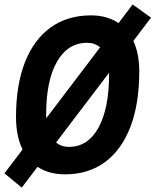

<svg xmlns="http://www.w3.org/2000/svg" viewBox="-41 -772 697 861"><path d="M56.6 69.3 -21 5.4 60.1 -101.6Q30.8 -161.6 30.8 -247.1Q30.8 -390.6 70.8 -492.7Q110.8 -594.7 186.3 -648.9Q261.7 -703.1 367.2 -703.1Q439.5 -703.1 490.7 -668.5L553.7 -752L636.2 -692.9L557.1 -588.4Q583.5 -531.2 583.5 -451.7Q583.5 -306.6 543.9 -203.4Q504.4 -100.1 429.9 -45.2Q355.5 9.8 250.5 9.8Q178.7 9.8 127.4 -23.9ZM166.5 -241.7 407.7 -559.6Q384.3 -580.1 350.1 -580.1Q263.2 -580.1 214.6 -495.4Q166 -410.6 166 -259.3Q166 -250.5 166.5 -241.7ZM268.1 -113.3Q353 -113.3 400.6 -199.5Q448.2 -285.6 448.2 -439.5Q448.2 -442.4 448.2 -445.8L210.4 -132.8Q234.4 -113.3 268.1 -113.3Z"/></svg>

Font: Cascadia Code PL
Style: Bold Italic
Weight: 700
Italic angle: -10°
Monospace: yes
Designer: Aaron Bell
Foundry: Saja Typeworks
Version: Version 2404.023; ttfautohint (v1.8.4)